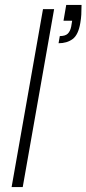

<svg xmlns="http://www.w3.org/2000/svg" viewBox="-20 -757 350 777"><path d="M27 0 154 -720H199L72 0ZM217 -582 222 -611Q244 -611 254 -620.5Q264 -630 268 -649L272 -673H237L248 -737H310Q310 -714 309 -697.5Q308 -681 305 -664Q297 -616 274 -599Q251 -582 217 -582Z"/></svg>

Font: DM Sans 11pt ExtraLight
Style: Italic
Weight: 250
Italic angle: -10°
Version: Version 4.004;gftools[0.9.30]